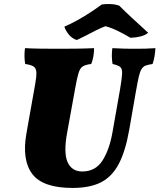

<svg xmlns="http://www.w3.org/2000/svg" viewBox="-20 -916 785 945"><path d="M337 9Q191 9 139 -59.5Q87 -128 110 -259L153 -501Q160 -540 159 -560Q158 -580 145.5 -588.5Q133 -597 104 -601Q101 -618 100.5 -638.5Q100 -659 103 -679Q140 -677 181.5 -676.5Q223 -676 271 -676Q310 -676 354.5 -676.5Q399 -677 443 -679Q443 -660 440 -640.5Q437 -621 429 -601Q402 -598 388 -589.5Q374 -581 366.5 -556.5Q359 -532 350 -481L311 -266Q292 -165 312.5 -118.5Q333 -72 385 -72Q450 -72 484.5 -126Q519 -180 534 -267L571 -477Q580 -530 581 -554Q582 -578 571.5 -586.5Q561 -595 534 -601Q531 -619 530.5 -638Q530 -657 533 -679Q565 -677 593.5 -676.5Q622 -676 641 -676Q673 -676 695.5 -676.5Q718 -677 745 -679Q744 -660 740.5 -639Q737 -618 731 -601Q710 -598 697.5 -593.5Q685 -589 677 -576.5Q669 -564 663 -538Q657 -512 649 -466L616 -277Q598 -174 565.5 -111Q533 -48 478.5 -19.5Q424 9 337 9ZM358 -719Q333 -727 317 -748Q301 -769 297 -785Q328 -798 362 -817Q396 -836 427 -856.5Q458 -877 481 -894Q501 -897 524 -896Q547 -895 567 -888Q595 -860 629 -828.5Q663 -797 709 -755Q696 -743 673 -737Q650 -731 622 -730Q594 -747 561.5 -763Q529 -779 499 -787Q477 -779 450.5 -765.5Q424 -752 399 -739Q374 -726 358 -719Z"/></svg>

Font: Vollkorn Black
Style: Italic
Weight: 900
Italic angle: -11°
Designer: Friedrich Althausen
Foundry: Friedrich Althausen
Version: Version 5.000; ttfautohint (v1.8.3)